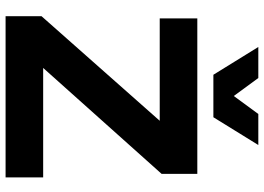

<svg xmlns="http://www.w3.org/2000/svg" viewBox="-152 -816 968 705"><g transform="rotate(90 332.5 -464.0)"><path d="M513 -928 411 -763H255L153 -928H267L333 -838L399 -928ZM632 -138V0H40V-132L424 -566H48V-704H619V-573L230 -138Z"/></g></svg>

Font: Prodigy Sans
Style: Bold
Weight: 700
Designer: Wei Huang
Foundry: Wei Huang
Version: Version 1.003; ttfautohint (v1.8.3)